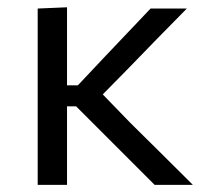

<svg xmlns="http://www.w3.org/2000/svg" viewBox="-20 -520 582 540"><path d="M86 0V-496L168.5 -499.5V-280H199L271 -356.5Q304 -391 337.5 -426.5Q370.5 -461.5 403.5 -496H505.5Q462.5 -452.5 420 -409Q377.5 -365.5 335.5 -322L269 -254.5L346 -175Q390 -131.5 434.5 -87.5Q479 -43.5 522.5 0H415Q381 -34 347 -68Q313 -102 279.5 -135.5L194 -221H168.5V0Z"/></svg>

Font: Heraclito
Style: Regular
Weight: 400
Designer: Kostas Bartsokas (font) & Cristiano Sobral (main changes)
Foundry: Kostas Bartsokas (font) & Cristiano Sobral (main changes)
Version: Version 1.00;July 8, 2020;FontCreator 13.0.0.2655 64-bit